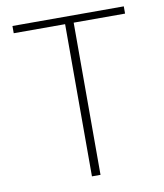

<svg xmlns="http://www.w3.org/2000/svg" viewBox="-82 -793 737 861"><g transform="rotate(-10 286.5 -363.0)"><path d="M267 -693H33V-726H540V-693H306V0H267Z"/></g></svg>

Font: Merged Yaku Han JP Thin
Style: Regular
Weight: 250
Designer: Ryoko NISHIZUKA 西塚涼子 (kana, bopomofo & ideographs); Paul D. Hunt (Latin, Greek & Cyrillic); Sandoll Communications 산돌커뮤니
Foundry: Adobe
Version: Version 2.004